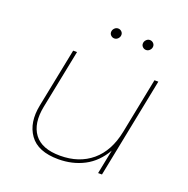

<svg xmlns="http://www.w3.org/2000/svg" viewBox="-125 -811 913 932"><g transform="rotate(20 332.0 -345.0)"><path d="M273 3Q167 3 124 -57.5Q81 -118 100 -212L161 -517H181L120 -212Q102 -121 141 -68.5Q180 -16 275 -16Q373 -16 438 -70.5Q503 -125 524 -230L581 -517H601L498 0H478L503 -125Q465 -59 405.5 -28Q346 3 273 3ZM328 -641Q318 -641 310.5 -648Q303 -655 303 -665Q303 -676 311 -684.5Q319 -693 330 -693Q340 -693 347.5 -686Q355 -679 355 -669Q355 -658 347 -649.5Q339 -641 328 -641ZM492 -641Q482 -641 474.5 -648Q467 -655 467 -665Q467 -676 475 -684.5Q483 -693 494 -693Q504 -693 511.5 -686Q519 -679 519 -669Q519 -658 511 -649.5Q503 -641 492 -641Z"/></g></svg>

Font: Montserrat Thin
Style: Italic
Weight: 100
Italic angle: -11.3°
Designer: Julieta Ulanovsky
Foundry: Julieta Ulanovsky
Version: Version 9.000; ttfautohint (v1.8.4.7-5d5b)